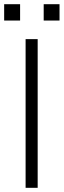

<svg xmlns="http://www.w3.org/2000/svg" viewBox="-37 -898 305 918"><path d="M143.1 0H85.4V-710.9H143.1ZM59.1 -799.8H-17.1V-877.9H59.1ZM247.6 -799.8H171.9V-877.9H247.6Z"/></svg>

Font: RobotoCondensed-Light
Style: Light
Weight: 300
Designer: Google
Version: Version 1.200311; 2013